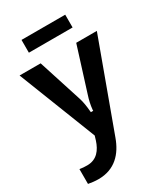

<svg xmlns="http://www.w3.org/2000/svg" viewBox="-229 -807 995 1145"><g transform="rotate(-30 269.0 -234.5)"><path d="M209 3 200 33C182 88 149 135 82 135C64 135 47 134 30 131V233C52 237 76 240 99 240C212 240 276 170 310 75L532 -531H390L295 -229C285 -199 278 -168 275 -136V-129H259L258 -136C255 -173 250 -203 242 -229L145 -531H0ZM116 -621H417V-709H116Z"/></g></svg>

Font: Passageway
Style: Light
Weight: 700
Foundry: Ascender Corporation
Version: Version 1.11